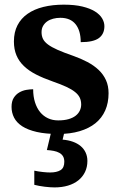

<svg xmlns="http://www.w3.org/2000/svg" viewBox="-20 -568 528 828"><path d="M231 9.8Q176.8 9.8 138.4 1Q100.1 -7.8 75.9 -23.4Q51.8 -39.1 40.8 -60.5Q29.8 -82 29.8 -106.9Q29.8 -131.3 39.3 -146.2Q48.8 -161.1 63.2 -169.4Q77.6 -177.7 93.8 -180.4Q109.9 -183.1 123 -183.1Q123 -151.9 130.9 -127Q138.7 -102.1 152.8 -84.7Q167 -67.4 186.8 -58.1Q206.5 -48.8 231 -48.8Q256.8 -48.8 275.6 -54.2Q294.4 -59.6 306.4 -69.1Q318.4 -78.6 324.2 -91.1Q330.1 -103.5 330.1 -117.2Q330.1 -133.8 324 -146.7Q317.9 -159.7 303.7 -171.1Q289.6 -182.6 265.9 -193.6Q242.2 -204.6 207 -216.8Q166.5 -231 135.5 -246.8Q104.5 -262.7 83.3 -283Q62 -303.2 51 -329.3Q40 -355.5 40 -389.2Q40 -429.2 55.4 -459Q70.8 -488.8 99.1 -508.5Q127.4 -528.3 167 -538.1Q206.5 -547.9 254.9 -547.9Q302.2 -547.9 335.4 -539.8Q368.7 -531.7 389.6 -518.6Q410.6 -505.4 420.4 -488.8Q430.2 -472.2 430.2 -455.1Q430.2 -421.4 406.5 -403.8Q382.8 -386.2 328.1 -386.2Q328.1 -436 305.9 -463.6Q283.7 -491.2 240.2 -491.2Q224.1 -491.2 209.2 -487.3Q194.3 -483.4 183.3 -475.6Q172.4 -467.8 165.8 -456.3Q159.2 -444.8 159.2 -429.2Q159.2 -413.1 165.3 -400.4Q171.4 -387.7 186.8 -376.2Q202.1 -364.7 228.5 -353Q254.9 -341.3 295.9 -327.1Q329.1 -315.4 357.2 -300.5Q385.3 -285.6 405.5 -266.4Q425.8 -247.1 437 -222.4Q448.2 -197.8 448.2 -166Q448.2 -124.5 433.8 -91.8Q419.4 -59.1 391.6 -36.6Q363.8 -14.2 323.2 -2.2Q282.7 9.8 231 9.8ZM356.9 126Q356.9 152.3 346.7 173.6Q336.4 194.8 317.9 209.7Q299.3 224.6 273.2 232.4Q247.1 240.2 215.3 240.2Q207.5 240.2 196.3 239.5Q185.1 238.8 172.9 237.3Q160.6 235.8 148.9 233.6Q137.2 231.4 127.9 229V168Q146.5 171.9 164.6 173.8Q182.6 175.8 196.3 175.8Q224.6 175.8 241 165.8Q257.3 155.8 257.3 129.9Q257.3 115.2 251.7 106Q246.1 96.7 235.8 91.1Q225.6 85.4 211.9 82.8Q198.2 80.1 182.1 79.1L203.1 -8.8H260.3L250 34.2Q274.4 36.1 294.2 43.2Q314 50.3 327.9 62Q341.8 73.7 349.4 90.1Q356.9 106.4 356.9 126Z"/></svg>

Font: Droids
Style: b
Weight: 700
Foundry: Ascender Corporation
Version: Version 1.00 build 113